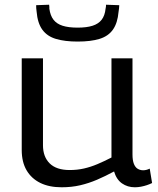

<svg xmlns="http://www.w3.org/2000/svg" viewBox="-20 -783 670 813"><path d="M241 10Q188 10 150.5 -8.5Q113 -27 92.5 -62Q72 -97 72 -148V-536H162V-168Q162 -119 190.5 -91Q219 -63 275 -63Q307 -63 335.5 -69.5Q364 -76 392.5 -88Q421 -100 452 -116V-536H541V-129Q541 -104 547 -89Q553 -74 563.5 -68Q574 -62 586 -62Q600 -62 614 -69L624 -8Q614 -3 602 1Q590 5 577 7.5Q564 10 551 10Q520 10 496.5 -6.5Q473 -23 463 -57Q426 -37 391 -22Q356 -7 319.5 1.5Q283 10 241 10ZM309 -607Q255 -607 217.5 -618Q180 -629 159.5 -657Q139 -685 135 -734Q134 -741 133.5 -747.5Q133 -754 133 -761L188 -763Q189 -758 189 -754Q189 -750 189 -746Q193 -717 206.5 -699.5Q220 -682 245 -674Q270 -666 309 -666Q347 -666 372 -674Q397 -682 410.5 -699.5Q424 -717 427 -746Q428 -750 428.5 -754Q429 -758 429 -763L485 -761Q485 -754 484 -747Q483 -740 482 -733Q478 -686 458.5 -658Q439 -630 402 -618.5Q365 -607 309 -607Z"/></svg>

Font: Georama SemiExpanded
Style: Regular
Weight: 400
Width: 6
Designer: Jean-Baptiste Levee
Foundry: Production Type
Version: Version 1.001